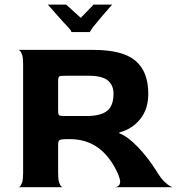

<svg xmlns="http://www.w3.org/2000/svg" viewBox="-20 -818 785 839"><path d="M505 -25Q505 -34 497 -55Q429 -210 286 -210H275Q254 -210 246 -208Q238 -206 236 -200.5Q234 -195 234 -180V-60Q234 -34 238.5 -20.5Q243 -7 249 -2.5Q255 2 255 0H61Q61 2 66.5 -2.5Q72 -7 76.5 -20.5Q81 -34 81 -60V-540Q81 -566 76.5 -579Q72 -592 66 -597Q60 -602 60 -600H388Q516 -600 572 -552.5Q628 -505 628 -408Q628 -342 593 -298Q558 -254 501 -239V-236Q539 -221 583 -175Q627 -129 664 -70Q682 -40 698 -24.5Q714 -9 724.5 -4Q735 1 735 0H483Q485 0 490 -1.5Q495 -3 500 -8.5Q505 -14 505 -25ZM234 -338Q234 -323 236 -318Q238 -313 245 -312Q252 -311 275 -311H357Q420 -311 448 -333.5Q476 -356 476 -408Q476 -446 451 -466.5Q426 -487 367 -487H275Q252 -487 245 -486Q238 -485 236 -480Q234 -475 234 -461ZM373 -678H292Q292 -680 289.5 -684.5Q287 -689 278 -699Q259 -718 229 -752.5Q199 -787 189 -798H269L333 -740L389 -798H470Q459 -786 427.5 -749Q396 -712 386 -699Q378 -688 375.5 -683.5Q373 -679 373 -678Z"/></svg>

Font: Red Rose Bold
Style: Regular
Weight: 700
Designer: jaikishan Patel
Version: Version 1.000